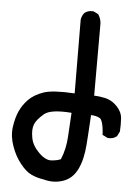

<svg xmlns="http://www.w3.org/2000/svg" viewBox="-55 -804 609 860"><g transform="rotate(5 250.0 -374.0)"><path d="M172.9 7.8Q142.6 3.4 117.7 -8.3Q91.8 -20.5 66.9 -52.7Q41.5 -84 25.9 -127.9Q9.8 -172.4 15.6 -214.8Q21.5 -256.3 34.7 -285.6Q47.9 -314.9 71.8 -339.8Q84 -352.5 100.8 -362.5Q117.7 -372.6 138.7 -379.9Q179.7 -394 278.3 -388.2L276.4 -718.8V-719.2Q278.8 -736.8 289.6 -750L290 -750.5Q305.7 -763.7 329.6 -761.7H330.6L331.5 -761.2L351.1 -751.5L352.5 -750.5L353.5 -749Q368.2 -726.6 366.2 -697.3V-385.7Q379.9 -385.3 392.8 -383.5Q405.8 -381.8 418.5 -378.9Q424.3 -377.4 429.9 -375.2Q435.5 -373 440.7 -370.4Q445.8 -367.7 450.9 -364.3Q456.1 -360.8 460.7 -356.7Q465.3 -352.5 470.2 -347.7Q493.2 -323.7 495.1 -294.4Q497.1 -266.6 495.1 -236.8V-235.8L494.6 -234.9L484.9 -215.3L484.4 -213.9L483.4 -213.4Q467.8 -200.2 443.8 -202.1H442.9L441.9 -202.6L422.4 -212.4L418.9 -213.9V-217.3Q418 -233.4 416 -246.3Q414.1 -259.3 411.4 -267.8Q408.7 -276.4 405.8 -281.5Q402.8 -286.6 399.4 -288.1Q384.3 -296.9 359.9 -297.9Q357.9 -264.6 356 -232.2Q354 -199.7 351.6 -166.5Q346.7 -97.2 325.2 -53.2Q303.2 -7.8 260.3 6.3Q218.3 20.5 172.9 7.8ZM242.7 -89.4Q252.9 -113.8 258.5 -139.6Q264.2 -165.5 265.6 -192.9Q268.6 -246.6 272 -300.3Q178.7 -307.6 149.4 -283.2Q133.8 -270 123.5 -257.8Q113.3 -245.6 108.9 -234.4Q99.6 -211.4 106.4 -174.8Q109.4 -156.7 118.9 -140.1Q128.4 -123.5 143.6 -108.4Q174.3 -78.1 200.7 -80.1Q227.1 -82 242.7 -89.4Z"/></g></svg>

Font: NaikaiFont
Style: SemiBold
Weight: 600
Version: Version 1.89